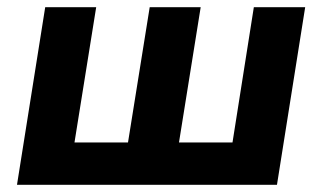

<svg xmlns="http://www.w3.org/2000/svg" viewBox="-20 -511 891 531"><path d="M27 0 105 -491H246L186 -117H334L394 -491H535L475 -117H623L682 -491H824L746 0Z"/></svg>

Font: Nunito Sans 12pt ExtraBold
Style: Italic
Weight: 800
Italic angle: -9°
Designer: Vernon Adams
Foundry: Vernon Adams
Version: Version 3.101;gftools[0.9.27]